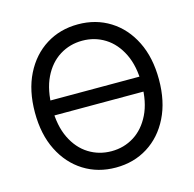

<svg xmlns="http://www.w3.org/2000/svg" viewBox="-108 -848 979 969"><g transform="rotate(-15 381.0 -364.0)"><path d="M628.4 -402.3V-324.2H128.4V-402.3ZM381.3 10.3Q287.6 10.3 214.4 -35.6Q141.1 -81.5 99.1 -165.3Q57.1 -249 57.1 -363.3Q57.1 -478 99.1 -562Q141.1 -646 214.4 -691.9Q287.6 -737.8 381.3 -737.8Q475.1 -737.8 548.3 -691.9Q621.6 -646 663.3 -562Q705.1 -478 705.1 -363.3Q705.1 -249 663.3 -165.3Q621.6 -81.5 548.3 -35.6Q475.1 10.3 381.3 10.3ZM381.3 -75.2Q446.3 -75.2 499.3 -108.4Q552.2 -141.6 583.7 -205.8Q615.2 -270 615.2 -363.3Q615.2 -457 583.7 -521.5Q552.2 -585.9 499.3 -619.1Q446.3 -652.3 381.3 -652.3Q315.9 -652.3 262.7 -619.1Q209.5 -585.9 178.2 -521.5Q147 -457 147 -363.3Q147 -270 178.2 -205.8Q209.5 -141.6 262.7 -108.4Q315.9 -75.2 381.3 -75.2Z"/></g></svg>

Font: Inter 17pt
Style: Regular
Weight: 400
Version: Version 4.001;git-66647c0bb